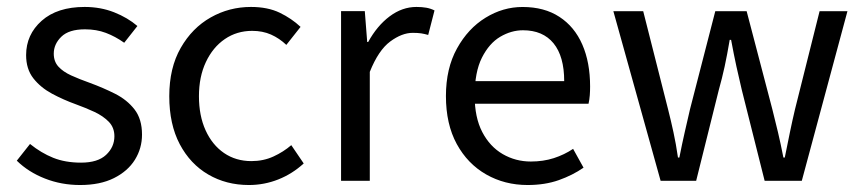

<svg xmlns="http://www.w3.org/2000/svg" viewBox="-20 -518 2472 550"><path d="M209.5 12Q155.8 12 108.6 -6.6Q61.4 -25.1 28.1 -57.7L66 -105.6Q97.8 -79.9 132.4 -66Q167 -52.1 212.2 -52.1Q260.1 -52.1 283.9 -74.4Q307.7 -96.8 307.7 -127.6Q307.7 -152.6 291.6 -169.2Q275.5 -185.7 250.6 -197.4Q225.6 -209 198 -219Q161.8 -232 129 -249.6Q96.2 -267.3 75.5 -293.7Q54.8 -320.2 54.8 -360.1Q54.8 -418.9 99.4 -458.5Q144 -498.1 222.5 -498.1Q268.1 -498.1 306.9 -482.8Q345.7 -467.4 373.6 -443.5L335.8 -395.5Q310.3 -413.6 283.3 -423.8Q256.3 -434 223.5 -434Q177.4 -434 155.7 -412.8Q134 -391.6 134 -364.3Q134 -341.9 147.2 -327.3Q160.4 -312.7 183.7 -302Q207 -291.4 237.1 -280.7Q275.1 -266.8 309.5 -249.5Q344 -232.1 365.4 -204.5Q386.8 -176.9 386.8 -132.5Q386.8 -93.1 366.4 -60.3Q346 -27.6 306.4 -7.8Q266.8 12 209.5 12Z M692.9 12Q628.2 12 576.6 -18.1Q525 -48.1 494.9 -105Q464.9 -161.9 464.9 -242.4Q464.9 -323.5 497.7 -380.8Q530.4 -438 583.5 -468Q636.6 -498.1 698.8 -498.1Q746.9 -498.1 781.2 -481.6Q815.5 -465 841 -441L800.2 -389.4Q780.4 -408.3 756.3 -419Q732.3 -429.6 702.5 -429.6Q658.4 -429.6 624.1 -406.1Q589.7 -382.6 569.8 -340.3Q549.9 -298.1 549.9 -242.4Q549.9 -186.7 568.9 -144.8Q587.9 -102.9 621.7 -79.7Q655.6 -56.5 700.2 -56.5Q734.6 -56.5 763.3 -69.7Q792 -82.9 814.4 -102.2L850 -49.8Q817.5 -20 777.2 -4Q736.9 12 692.9 12Z M957 0V-486.1H1025L1031.9 -397.6H1034.6Q1060.1 -444.1 1096.1 -471.1Q1132.1 -498.1 1172.9 -498.1Q1188.9 -498.1 1201.2 -495.9Q1213.5 -493.7 1224.7 -488.1L1206.6 -417.9Q1196.2 -420.9 1186.8 -422.4Q1177.3 -423.9 1162.2 -423.9Q1131.4 -423.9 1097.8 -399.1Q1064.2 -374.3 1039.3 -312.1V0Z M1491.4 12Q1425.8 12 1372.7 -18.3Q1319.5 -48.6 1288.4 -105.5Q1257.4 -162.5 1257.4 -242.9Q1257.4 -322.1 1289.1 -379.2Q1320.7 -436.4 1370.8 -467.2Q1420.8 -498 1476.9 -498Q1539.3 -498 1582.5 -469.7Q1625.8 -441.5 1648.1 -390.3Q1670.4 -339.2 1670.4 -270Q1670.4 -257.5 1669.5 -245.2Q1668.6 -232.9 1665.9 -220.8H1316.3V-285.6H1596.2Q1596.2 -356.4 1565.7 -393.9Q1535.1 -431.3 1478.1 -431.3Q1444.7 -431.3 1413 -412.7Q1381.3 -394 1360.5 -352.8Q1339.7 -311.5 1339.7 -243.7Q1339.7 -181.8 1361.4 -139.9Q1383.2 -98 1420.1 -76.6Q1456.9 -55.3 1500.7 -55.3Q1536.2 -55.3 1566.4 -65Q1596.7 -74.8 1621.7 -91.6L1651.6 -37.7Q1620.3 -16 1580.7 -2Q1541.1 12 1491.4 12Z M1872.4 0 1737 -486H1822.5L1893.7 -205.1Q1902.1 -172.1 1909.2 -139.1Q1916.4 -106.2 1922.1 -66.8H1926.1Q1933.9 -106.2 1941.4 -139.1Q1948.9 -172.1 1956.6 -205.1L2029 -486H2118.8L2192.4 -205.1Q2200.8 -172.1 2208.6 -139.1Q2216.4 -106.2 2224.1 -66.8H2228.1Q2235.9 -106.2 2242.8 -139.1Q2249.6 -172.1 2257.4 -205.1L2327.8 -486H2407.6L2276.8 0H2170.4L2104.9 -260.5Q2096.8 -294.3 2089.5 -327.8Q2082.2 -361.3 2074.3 -403.8H2070.3Q2063.1 -361.3 2055.8 -327.4Q2048.4 -293.5 2038.9 -259.7L1974.2 0Z"/></svg>

Font: Source Sans 3 Variable
Style: Regular
Weight: 200
Designer: Paul D. Hunt
Foundry: Adobe Systems Incorporated
Version: Version 3.026